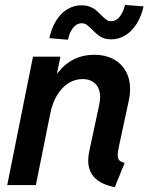

<svg xmlns="http://www.w3.org/2000/svg" viewBox="-20 -751 602 779"><path d="M337.9 -99.6Q337.9 -117.7 342.3 -138.2L382.8 -326.7Q386.2 -342.3 386.2 -357.4Q386.2 -392.1 366.7 -411.1Q347.2 -430.2 314.9 -430.2Q283.7 -430.2 256.8 -412.8Q230 -395.5 211.2 -364Q192.4 -332.5 184.1 -291L125.5 0H9.3L113.8 -521H225.1L211.4 -454.1H213.4Q270.5 -528.8 362.8 -528.8Q406.2 -528.8 439 -511.7Q471.7 -494.6 489.7 -463.1Q507.8 -431.6 507.8 -389.6Q507.8 -367.2 502.9 -344.7L461.9 -153.8Q457.5 -134.8 457.5 -122.6Q457.5 -107.9 464.1 -100.6Q470.7 -93.3 485.8 -90.3L445.8 8.3Q389.6 -2.9 363.8 -30.3Q337.9 -57.6 337.9 -99.6ZM310.1 -729.5Q329.6 -729.5 344.2 -723.9Q358.9 -718.3 368.4 -710.4Q377.9 -702.6 390.6 -689.9Q402.8 -677.2 411.6 -671.1Q420.4 -665 431.6 -665Q451.2 -665 465.6 -683.1Q480 -701.2 487.3 -731L562.5 -725.1Q553.2 -683.6 533.7 -653.3Q514.2 -623 487.8 -607.2Q461.4 -591.3 431.6 -591.3Q405.3 -591.3 388.7 -601.6Q372.1 -611.8 354 -630.9Q340.3 -644.5 331.5 -650.6Q322.8 -656.7 311 -656.7Q291.5 -656.7 276.6 -638.2Q261.7 -619.6 255.9 -589.8L180.2 -596.2Q189.5 -638.7 208.7 -668.7Q228 -698.7 254.2 -714.1Q280.3 -729.5 310.1 -729.5Z"/></svg>

Font: Reddit Sans Vanilla SemiBold
Style: Italic
Weight: 600
Italic angle: -11.25°
Designer: Stephen Hutchings
Version: Version 1.013